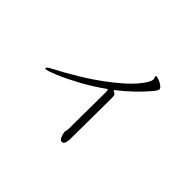

<svg xmlns="http://www.w3.org/2000/svg" viewBox="-155 -988 1311 1311"><g transform="rotate(45 500.0 -333.0)"><path d="M527 -35 530 -398Q530 -412 525 -424Q440 -363 356 -317.5Q272 -272 209.5 -246Q147 -220 130 -220Q123 -220 121 -222Q121 -222 121 -223Q121 -227 128 -234Q135 -241 147 -247Q342 -349 464 -439.5Q586 -530 640.5 -593.5Q695 -657 698 -688V-691Q698 -697 695 -704.5Q692 -712 692 -714Q692 -716 693 -717Q695 -720 701 -720Q708 -720 727 -712.5Q746 -705 760.5 -693.5Q775 -682 775 -672Q775 -661 758 -639Q675 -539 557 -447Q581 -434 584 -426Q587 -418 587 -391L584 4Q584 22 578 37Q572 52 564 53Q561 54 558 54Q541 54 533 33.5Q525 13 522 -4V-7Q522 -14 524.5 -22Q527 -30 527 -35Z"/></g></svg>

Font: JyunsaiKaai Light
Style: Regular
Weight: 300
Designer: Fontworks Inc.
Version: Version 0.030;April 7, 2024;FontCreator 14.0.0.2901 64-bit